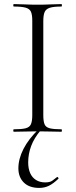

<svg xmlns="http://www.w3.org/2000/svg" viewBox="-20 -645 370 940"><path d="M192 -81Q192 -52 198 -37Q204 -22 223.5 -17Q243 -12 281 -12Q283 -12 283 -6Q283 0 281 0Q257 0 228 -1Q199 -2 164 -2Q131 -2 101.5 -1Q72 0 48 0Q45 0 45 -6Q45 -12 48 -12Q86 -12 105.5 -17Q125 -22 131.5 -37Q138 -52 138 -81V-544Q138 -573 131.5 -587.5Q125 -602 105.5 -607.5Q86 -613 48 -613Q45 -613 45 -619Q45 -625 48 -625Q72 -625 101.5 -623.5Q131 -622 164 -622Q199 -622 228.5 -623.5Q258 -625 281 -625Q283 -625 283 -619Q283 -613 281 -613Q243 -613 224 -607Q205 -601 198.5 -586Q192 -571 192 -542ZM172 275Q123 275 96.5 248.5Q70 222 70 179Q70 133 95 84Q120 35 169 -12L179 -7Q147 31 132.5 70Q118 109 118 150Q118 180 127.5 202Q137 224 156 236Q175 248 201 248Q224 248 235.5 240Q247 232 259 222Q261 220 264.5 224Q268 228 266 230Q241 254 219.5 264.5Q198 275 172 275Z"/></svg>

Font: Cormorant Light
Style: Regular
Weight: 300
Designer: Christian Thalmann (Catharsis Fonts)
Foundry: Catharsis Fonts
Version: Version 4.000